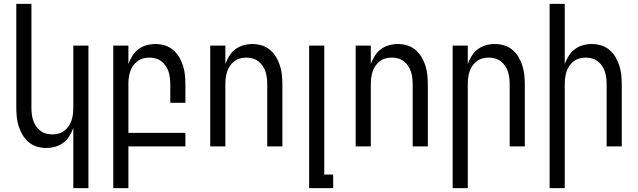

<svg xmlns="http://www.w3.org/2000/svg" viewBox="-20 -755 3290 990"><path d="M358 215V-95Q350 -73 337.5 -53Q325 -33 306.5 -19Q288 -5 265 1.5Q242 8 219 8Q194 8 170.5 1Q147 -6 128 -22Q109 -38 96.5 -59Q84 -80 76.5 -103.5Q69 -127 66.5 -151.5Q64 -176 64 -200V-735H142V-200Q142 -183 144 -166.5Q146 -150 151 -134.5Q156 -119 165.5 -105Q175 -91 188 -81Q201 -71 217 -66.5Q233 -62 250 -62Q267 -62 283 -66.5Q299 -71 312 -81Q325 -91 334.5 -105Q344 -119 349 -134.5Q354 -150 356 -166.5Q358 -183 358 -200V-520H436V215Z M564 215V-520H642V-425Q650 -447 662.5 -467Q675 -487 693.5 -501Q712 -515 735 -521.5Q758 -528 781 -528Q806 -528 829.5 -521Q853 -514 872 -498Q891 -482 903.5 -461Q916 -440 923.5 -416.5Q931 -393 933.5 -368.5Q936 -344 936 -320V-225H858V-320Q858 -337 856 -353.5Q854 -370 849 -385.5Q844 -401 834.5 -415Q825 -429 812 -439Q799 -449 783 -453.5Q767 -458 750 -458Q733 -458 717 -453.5Q701 -449 688 -439Q675 -429 665.5 -415Q656 -401 651 -385.5Q646 -370 644 -353.5Q642 -337 642 -320V-70H936V0H642V215Z M1064 0V-520H1142V-425Q1150 -447 1162.5 -467Q1175 -487 1193.5 -501Q1212 -515 1235 -521.5Q1258 -528 1281 -528Q1306 -528 1329.5 -521Q1353 -514 1372 -498Q1391 -482 1403.5 -461Q1416 -440 1423.5 -416.5Q1431 -393 1433.5 -368.5Q1436 -344 1436 -320V0H1358V-320Q1358 -337 1356 -353.5Q1354 -370 1349 -385.5Q1344 -401 1334.5 -415Q1325 -429 1312 -439Q1299 -449 1283 -453.5Q1267 -458 1250 -458Q1233 -458 1217 -453.5Q1201 -449 1188 -439Q1175 -429 1165.5 -415Q1156 -401 1151 -385.5Q1146 -370 1144 -353.5Q1142 -337 1142 -320V0Z M1574 215V-520H1652V145H1698V215Z M1814 0V-520H1892V-425Q1900 -447 1912.5 -467Q1925 -487 1943.5 -501Q1962 -515 1985 -521.5Q2008 -528 2031 -528Q2056 -528 2079.5 -521Q2103 -514 2122 -498Q2141 -482 2153.5 -461Q2166 -440 2173.5 -416.5Q2181 -393 2183.5 -368.5Q2186 -344 2186 -320V0H2108V-320Q2108 -337 2106 -353.5Q2104 -370 2099 -385.5Q2094 -401 2084.5 -415Q2075 -429 2062 -439Q2049 -449 2033 -453.5Q2017 -458 2000 -458Q1983 -458 1967 -453.5Q1951 -449 1938 -439Q1925 -429 1915.5 -415Q1906 -401 1901 -385.5Q1896 -370 1894 -353.5Q1892 -337 1892 -320V0Z M2314 215V-520H2392V-425Q2400 -447 2412.5 -467Q2425 -487 2443.5 -501Q2462 -515 2485 -521.5Q2508 -528 2531 -528Q2556 -528 2579.5 -521Q2603 -514 2622 -498Q2641 -482 2653.5 -461Q2666 -440 2673.5 -416.5Q2681 -393 2683.5 -368.5Q2686 -344 2686 -320V0H2608V-320Q2608 -337 2606 -353.5Q2604 -370 2599 -385.5Q2594 -401 2584.5 -415Q2575 -429 2562 -439Q2549 -449 2533 -453.5Q2517 -458 2500 -458Q2483 -458 2467 -453.5Q2451 -449 2438 -439Q2425 -429 2415.5 -415Q2406 -401 2401 -385.5Q2396 -370 2394 -353.5Q2392 -337 2392 -320V215Z M2814 215V-735H2892V-425Q2900 -447 2912.5 -467Q2925 -487 2943.5 -501Q2962 -515 2985 -521.5Q3008 -528 3031 -528Q3056 -528 3079.5 -521Q3103 -514 3122 -498Q3141 -482 3153.5 -461Q3166 -440 3173.5 -416.5Q3181 -393 3183.5 -368.5Q3186 -344 3186 -320V0H3108V-320Q3108 -337 3106 -353.5Q3104 -370 3099 -385.5Q3094 -401 3084.5 -415Q3075 -429 3062 -439Q3049 -449 3033 -453.5Q3017 -458 3000 -458Q2983 -458 2967 -453.5Q2951 -449 2938 -439Q2925 -429 2915.5 -415Q2906 -401 2901 -385.5Q2896 -370 2894 -353.5Q2892 -337 2892 -320V215Z"/></svg>

Font: Huly
Style: Regular
Weight: 400
Designer: Belleve Invis
Foundry: Belleve Invis
Version: Version 33.2.5; ttfautohint (v1.8.4)